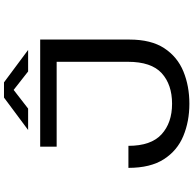

<svg xmlns="http://www.w3.org/2000/svg" viewBox="-24 -888 924 915"><g transform="rotate(-90 437.5 -430.0)"><path d="M401 11Q317 11 247.5 -17.8Q178 -46.5 136.8 -110.5Q95.5 -174.5 95.5 -279.5H200.5Q200.5 -172 255.2 -121.8Q310 -71.5 401 -71.5Q492.5 -71.5 546.8 -121Q601 -170.5 601 -282V-621.5H196.5V-700H707V-275Q707 -171.5 665.8 -108.8Q624.5 -46 555 -17.5Q485.5 11 401 11ZM276 -757.5 430.5 -872.5H503L657.5 -757.5H555L467 -826.5L378 -757.5Z"/></g></svg>

Font: Trispace SemiExpanded
Style: Regular
Weight: 400
Width: 6
Designer: Tyler Finck
Foundry: Etcetera Type Company
Version: Version 1.210; ttfautohint (v1.8.3)